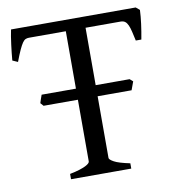

<svg xmlns="http://www.w3.org/2000/svg" viewBox="-72 -681 696 748"><g transform="rotate(-10 275.5 -307.5)"><path d="M149.4 0V-21Q171.9 -25.4 187.3 -30.3Q202.6 -35.2 211.9 -39.8Q221.2 -44.4 225.3 -48.6Q229.5 -52.7 229.5 -56.2V-300.3H93.8L83 -312.5Q85.4 -319.8 88.1 -328.1Q90.8 -336.4 93.8 -344.2H229.5V-571.3H83.5Q76.2 -571.3 70.1 -568.6Q64 -565.9 57.9 -557.1Q51.8 -548.3 43.9 -531.2Q36.1 -514.2 25.4 -485.8L4.4 -495.1Q6.8 -523.9 11 -556.6Q15.1 -589.4 20.5 -615.2H513.7L528.3 -603Q527.3 -578.1 523.4 -548.6Q519.5 -519 513.7 -488.3H491.7Q487.3 -508.8 483.6 -524.4Q480 -540 475.3 -550.5Q470.7 -561 463.9 -566.2Q457 -571.3 446.3 -571.3H307.6V-344.2H441.9L454.1 -333.5L441.9 -300.3H307.6V-56.2Q307.6 -49.8 325.2 -40Q342.8 -30.3 387.7 -21V0Z"/></g></svg>

Font: Noto Serif Devanagari
Style: Bold
Weight: 700
Designer: Monotype Design Team
Foundry: Monotype Imaging Inc.
Version: Version 1.01